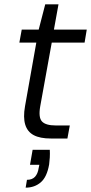

<svg xmlns="http://www.w3.org/2000/svg" viewBox="-20 -637 419 883"><path d="M214 0Q164 0 135 -15.5Q106 -31 96 -64Q86 -97 95 -148L147 -441H69L80 -501H158L188 -617H249L228 -501H379L369 -441H218L165 -148Q156 -97 173 -78.5Q190 -60 237 -60H301L290 0ZM98 226 104 190Q128 190 141 176Q154 162 158 135L161 121H118L130 52H209Q210 70 209 87.5Q208 105 206 119Q196 177 167.5 201.5Q139 226 98 226Z"/></svg>

Font: DM Sans 18pt Light
Style: Italic
Weight: 300
Italic angle: -10°
Designer: Colophon Foundry, Jonny Pinhorn
Foundry: Colophon Foundry
Version: Version 4.004;gftools[0.9.30]